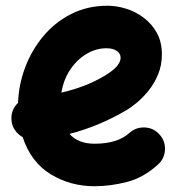

<svg xmlns="http://www.w3.org/2000/svg" viewBox="-20 -583 622 670"><path d="M531.2 -8.8Q481 37.1 422.9 52Q364.7 66.9 310.1 66.9Q225.6 66.9 156.7 24.9Q87.9 -17.1 59.1 -104.5Q43 -113.3 32 -129.2Q21 -145 20 -165Q17.6 -199.7 43 -224.1Q44.9 -285.6 67.1 -345.9Q89.4 -406.2 129.9 -455.3Q170.4 -504.4 227.5 -533.7Q284.7 -563 355.5 -563Q386.7 -563 419.9 -552.7Q453.1 -542.5 481.4 -521.2Q509.8 -500 527.3 -468.3Q544.9 -436.5 544.9 -393.1Q544.9 -355 531.5 -323Q518.1 -291 498.3 -266.6Q478.5 -242.2 458.5 -225.6Q438.5 -209 424.8 -200.7Q376.5 -171.9 325.9 -150.6Q275.4 -129.4 222.7 -115.7Q252.4 -81.5 310.1 -81.5Q390.1 -81.5 431.6 -119.1Q454.6 -139.6 485.4 -138.2Q516.1 -136.7 536.6 -113.8Q557.1 -91.3 555.7 -60.3Q554.2 -29.3 531.2 -8.8ZM351.1 -414.6Q314.9 -414.6 281.7 -394.8Q248.5 -375 225.1 -340.1Q201.7 -305.2 194.3 -259.8Q278.8 -279.3 343.3 -317.4Q376.5 -337.4 388.7 -352.8Q400.9 -368.2 400.9 -380.9Q400.9 -396.5 387.5 -405.5Q374 -414.6 351.1 -414.6Z"/></svg>

Font: Mikhak-DS1-FD ExtraBold
Style: Regular
Weight: 800
Designer: Amin Abedi
Version: Version 3.2